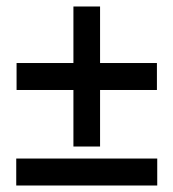

<svg xmlns="http://www.w3.org/2000/svg" viewBox="-20 -417 534 591"><path d="M206 -140V34H288V-140H463V-223H288V-397H206V-223H31V-140ZM30 154H464V71H30Z"/></svg>

Font: Kunika
Style: Regular
Weight: 400
Designer: Leo Kuroshita
Foundry: kurogedelic
Version: Version 1.000;PS 001.000;hotconv 1.0.88;makeotf.lib2.5.64775